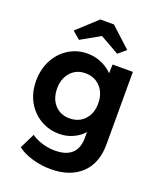

<svg xmlns="http://www.w3.org/2000/svg" viewBox="-177 -880 1017 1219"><g transform="rotate(20 331.5 -270.5)"><path d="M312 230Q250 230 188.5 212Q127 194 89 164L139 62Q170 84 212 97Q254 110 298 110Q451 110 451 -33V-71Q426 -40 382 -19.5Q338 1 290 1Q217 1 159.5 -33.5Q102 -68 69 -128Q36 -188 36 -266Q36 -346 69 -407.5Q102 -469 158.5 -504.5Q215 -540 286 -540Q338 -540 383.5 -519Q429 -498 455 -469L457 -529H594V-40Q594 89 519 159.5Q444 230 312 230ZM316 -114Q379 -114 417.5 -156Q456 -198 456 -265Q456 -333 417 -375.5Q378 -418 316 -418Q254 -418 216 -375.5Q178 -333 178 -266Q178 -198 216 -156Q254 -114 316 -114ZM203 -603 151 -647 286 -771H378L513 -647L461 -603L332 -676Z"/></g></svg>

Font: Readex Pro SemiBold
Style: Regular
Weight: 600
Designer: Bonnie Shaver-Troup, Thomas Jockin
Foundry: Lexend
Version: Version 1.204; ttfautohint (v1.8.4.7-5d5b)